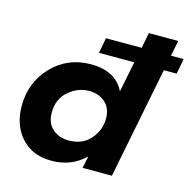

<svg xmlns="http://www.w3.org/2000/svg" viewBox="-108 -851 971 967"><g transform="rotate(15 377.0 -368.0)"><path d="M244 6Q171 6 123.5 -25.5Q74 -58.5 50.5 -109.8Q27 -161 27 -222Q27 -346 108.5 -430.5Q190 -515 311 -515Q440 -515 486 -421L518 -581H334L349 -661H535L551 -742H704L688 -661H754L739 -581H672L557 0H404L417 -63Q346 6 244 6ZM300 -115Q372 -115 413 -162.5Q454 -210 454 -269Q454 -324 420.5 -353.5Q387 -383 337 -383Q278 -383 230 -341.5Q182 -300 182 -229Q182 -174 216 -144.5Q250 -115 300 -115Z"/></g></svg>

Font: Argentum Sans SemiBold
Style: Italic
Weight: 600
Italic angle: -11°
Designer: Julieta Ulanovsky (font), Cristiano Sobral (main changes and remaster)
Foundry: Julieta Ulanovsky (font), Cristiano Sobral (main changes and remaster)
Version: Version 2.007;June 15, 2022;FontCreator 14.0.0.2814 64-bit; 